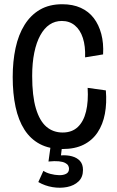

<svg xmlns="http://www.w3.org/2000/svg" viewBox="-20 -692 551 907"><path d="M275 12Q213 12 168.5 -11.5Q124 -35 95.5 -79.5Q67 -124 53.5 -187Q40 -250 40 -328Q40 -402 53.5 -465Q67 -528 96 -574.5Q125 -621 169 -646.5Q213 -672 274 -672Q324 -672 361.5 -655Q399 -638 423 -606.5Q447 -575 458.5 -531.5Q470 -488 467 -435L382 -421Q384 -474 371.5 -512.5Q359 -551 333.5 -572Q308 -593 272 -593Q240 -593 214.5 -576Q189 -559 170.5 -525.5Q152 -492 142 -443.5Q132 -395 132 -333Q132 -239 149.5 -180Q167 -121 199 -93.5Q231 -66 276 -66Q320 -66 347.5 -92Q375 -118 386.5 -165.5Q398 -213 394 -277L480 -265Q485 -205 475.5 -154.5Q466 -104 441 -66.5Q416 -29 375 -8.5Q334 12 275 12ZM161 168 185 115Q198 124 218.5 129.5Q239 135 259 135.5Q279 136 292.5 129Q306 122 306 105Q306 97 302 90Q298 83 287.5 77.5Q277 72 258 70Q239 68 209 71L220 -8H274L268 42Q297 40 320.5 46.5Q344 53 358 68.5Q372 84 372 111Q372 145 351 165Q330 185 297 191.5Q264 198 228 192Q192 186 161 168Z"/></svg>

Font: Bricolage Grotesque 72pt SemiCondensed
Style: Regular
Weight: 400
Width: 4
Designer: Mathieu Triay
Foundry: Atelier Triay
Version: Version 1.001;gftools[0.9.33.dev8+g029e19f]